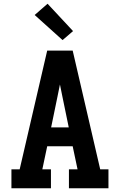

<svg xmlns="http://www.w3.org/2000/svg" viewBox="-20 -1005 640 1025"><path d="M41 0V-101H85L232 -735H368L515 -101H559V0H348V-101H394L368 -224H232L206 -101H252V0ZM347 -325 313 -490Q310 -506 306.5 -522Q303 -538 300 -554Q297 -538 293.5 -522Q290 -506 287 -490L253 -325ZM314 -791 165 -925 234 -985 370 -839Z"/></svg>

Font: Iosevka Etoile
Style: Bold
Weight: 700
Designer: Belleve Invis
Foundry: Belleve Invis
Version: Version 28.1.0; ttfautohint (v1.8.4)